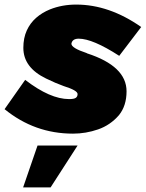

<svg xmlns="http://www.w3.org/2000/svg" viewBox="-43 -575 637 839"><path d="M276 9Q108 9 -23 -98L67 -226Q176 -142 259 -142Q280.5 -142 288.2 -147.5Q296 -153 296 -164Q296 -180 235 -199Q201 -211 158 -232Q59 -280 59 -366Q59 -409 74 -441.8Q89 -474.5 115 -497.2Q141 -520 175.5 -534Q228 -555 290 -555Q434 -555 574 -457L478 -331Q362 -406 301 -406Q273 -406 269 -384Q269 -365 336 -343L337 -342Q510 -286 510 -176Q510 -113 477 -72Q439 -28 385.5 -9.5Q332 9 276 9ZM178 244H58L121 61H296Z"/></svg>

Font: Argentum Sans Black
Style: Italic
Weight: 900
Italic angle: -11°
Designer: Julieta Ulanovsky (font), Cristiano Sobral (main changes and remaster)
Foundry: Julieta Ulanovsky (font), Cristiano Sobral (main changes and remaster)
Version: Version 2.007;June 15, 2022;FontCreator 14.0.0.2814 64-bit; 